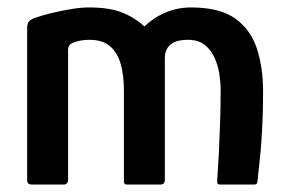

<svg xmlns="http://www.w3.org/2000/svg" viewBox="-20 -496 769 516"><path d="M66 0Q53 0 53 -11V-422Q53 -433 58 -438.5Q63 -444 74 -448Q91 -454 117 -460.5Q143 -467 170.5 -471.5Q198 -476 219 -476Q274 -476 308 -462.5Q342 -449 368 -425Q385 -441 405 -452.5Q425 -464 447 -470Q469 -476 493 -476Q571 -476 612.5 -446Q654 -416 670.5 -365Q687 -314 687 -251Q687 -200 685 -158Q683 -116 679.5 -80Q676 -44 672 -9Q671 -3 669 -1.5Q667 0 663 0H572Q566 0 564.5 -3Q563 -6 564 -16Q566 -42 568 -81Q570 -120 571.5 -165.5Q573 -211 573 -255Q573 -274 569.5 -297Q566 -320 556.5 -341Q547 -362 530 -375.5Q513 -389 485 -389Q453 -389 438 -376Q423 -363 423 -339Q423 -293 423 -251Q423 -209 423 -170Q423 -131 423 -92.5Q423 -54 423 -13Q423 0 411 0H321Q313 0 313 -9V-253Q313 -293 304.5 -323.5Q296 -354 276 -371.5Q256 -389 220 -389Q208 -389 196.5 -387Q185 -385 176 -381Q163 -376 163 -362V-14Q163 0 151 0Z"/></svg>

Font: Glory SemiBold
Style: Regular
Weight: 600
Designer: Robert Leuschke
Foundry: Robert Leuschke
Version: Version 1.011